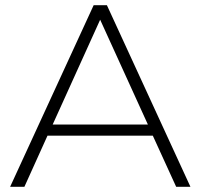

<svg xmlns="http://www.w3.org/2000/svg" viewBox="-20 -720 773 740"><path d="M569 -197H163L74 0H19L341 -700H392L714 0H659ZM550 -240 366 -644 183 -240Z"/></svg>

Font: Hilab Light
Style: Regular
Weight: 300
Designer: Cristianderson Lima
Foundry: Cristianderson
Version: Version 1.0